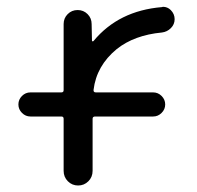

<svg xmlns="http://www.w3.org/2000/svg" viewBox="-20 -577 592 576"><path d="M170.9 -504.9Q170.9 -522.5 183.1 -534.7Q195.3 -546.9 212.9 -546.9Q230.5 -546.9 242.7 -534.7Q254.9 -522.5 254.9 -504.9L255.9 -455.1Q255.9 -454.1 257.3 -453.1Q258.8 -452.1 260.7 -454.1Q335.9 -544.9 465.8 -555.7Q467.8 -556.6 468.8 -556.6Q482.4 -556.6 492.2 -546.9Q503.9 -535.2 503.9 -519.5Q503.9 -503.9 492.7 -492.7Q481.4 -481.4 465.8 -479.5Q382.8 -471.7 330.1 -429.7Q269.5 -379.9 260.7 -307.6Q259.8 -299.8 267.6 -299.8H439.5Q454.1 -299.8 464.8 -289.1Q475.6 -278.3 475.6 -263.7Q475.6 -249 464.8 -238.3Q454.1 -227.5 439.5 -227.5H265.6Q257.8 -227.5 257.8 -220.7V-64.5Q257.8 -45.9 245.1 -33.2Q232.4 -20.5 214.4 -20.5Q196.3 -20.5 183.6 -33.2Q170.9 -45.9 170.9 -64.5V-220.7Q170.9 -227.5 164.1 -227.5H71.3Q56.6 -227.5 45.9 -238.3Q35.2 -249 35.2 -263.7Q35.2 -278.3 45.9 -289.1Q56.6 -299.8 71.3 -299.8H164.1Q170.9 -299.8 170.9 -306.6Z"/></svg>

Font: Gen Jyuu Gothic P Regular
Style: Regular
Weight: 400
Designer: [Source Han Sans]
Ryoko NISHIZUKA  (kana & ideographs); Paul D. Hunt (Latin, Greek & Cyrillic); Wenlong ZHANG  (bopomofo
Version: Version 1.002.20150607